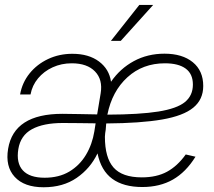

<svg xmlns="http://www.w3.org/2000/svg" viewBox="-20 -768 889 798"><path d="M161.1 10.3Q80.6 10.3 41 -33Q1.5 -76.2 13.7 -149.4Q37.6 -294.9 239.3 -294.9Q275.4 -294.9 309.8 -293.9Q344.2 -293 383.8 -292.5L398.4 -380.4Q407.7 -437 375 -470.9Q342.3 -504.9 278.3 -504.9Q235.4 -504.9 199 -488.3Q162.6 -471.7 138.2 -442.4Q113.8 -413.1 106.9 -375.5H63.5Q72.3 -424.8 103 -462.9Q133.8 -501 179.9 -522.7Q226.1 -544.4 280.8 -544.4Q348.6 -544.4 391.4 -512.5Q434.1 -480.5 441.4 -428.2Q479 -482.9 536.1 -513.9Q593.3 -544.9 663.6 -544.9Q737.8 -544.9 781.2 -509.5Q824.7 -474.1 824.7 -410.6Q824.7 -354.5 783.4 -320.6Q742.2 -286.6 653.3 -271.2Q564.5 -255.9 421.4 -254.9Q419.9 -242.2 419.4 -229Q418.5 -223.1 417.2 -214.6Q416 -206.1 416 -199.7Q416 -112.3 452.1 -71.5Q488.3 -30.8 569.3 -30.8Q630.9 -30.8 674.1 -54.2Q717.3 -77.6 752 -126L792.5 -116.7Q752.9 -52.7 698.7 -21.7Q644.5 9.3 571.3 9.3Q493.2 9.3 446.5 -24.9Q399.9 -59.1 385.3 -130.4Q355.5 -67.9 298.8 -28.8Q242.2 10.3 161.1 10.3ZM377.4 -255.4Q343.8 -255.9 308.6 -256.3Q273.4 -256.8 240.7 -256.8Q160.2 -256.8 112.8 -231Q65.4 -205.1 56.2 -148.4Q46.9 -90.3 75 -59.8Q103 -29.3 165.5 -29.3Q225.1 -29.3 268.1 -54.9Q311 -80.6 337.2 -124.3Q363.3 -168 372.1 -221.7ZM426.3 -291.5Q560.5 -292 638.2 -304.4Q715.8 -316.9 748.8 -344Q781.7 -371.1 781.7 -416.5Q781.7 -460.9 751.7 -482.9Q721.7 -504.9 665.5 -504.9Q573.2 -504.9 509.5 -446.8Q445.8 -388.7 426.3 -291.5ZM440.9 -598.1 559.1 -747.6H616.7L481.9 -598.1Z"/></svg>

Font: Inter Display Extra Light
Style: Italic
Weight: 200
Italic angle: -9.39999°
Designer: Rasmus Andersson
Foundry: rsms
Version: Version 4.000;git-4fc901f